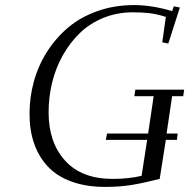

<svg xmlns="http://www.w3.org/2000/svg" viewBox="-20 -732 751 762"><path d="M97.2 -279.8Q97.2 -346.2 114.5 -408.9Q131.8 -471.7 166.7 -526.6Q201.7 -581.5 250.5 -622.8Q299.3 -664.1 366.7 -688Q434.1 -711.9 512.2 -711.9Q581.5 -711.9 663.1 -688L669.9 -707L693.8 -702.1L647.9 -559.1L624 -564L638.2 -665Q600.1 -676.8 572 -679.9Q543.9 -683.1 506.8 -683.1Q444.3 -683.1 390.1 -660.9Q335.9 -638.7 296.6 -600.6Q257.3 -562.5 229 -512Q200.7 -461.4 186.8 -403.8Q172.9 -346.2 172.9 -286.1Q172.9 -166 238.8 -94Q304.7 -22 426.8 -22Q490.7 -22 542 -34.2L564 -176.8H399.9L404.8 -202.1H567.9L589.8 -350.1H513.2L517.1 -376H710.9L707 -350.1H663.1L641.1 -202.1H685.1L682.1 -176.8H638.2L613.8 -22Q548.8 -5.4 501.5 2.2Q454.1 9.8 397.9 9.8Q321.3 9.8 262.9 -11.7Q204.6 -33.2 168.7 -72.3Q132.8 -111.3 115 -163.6Q97.2 -215.8 97.2 -279.8Z"/></svg>

Font: Dehuti
Style: Italic
Weight: 400
Version: Version 1.2